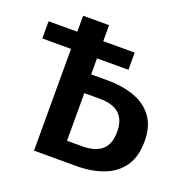

<svg xmlns="http://www.w3.org/2000/svg" viewBox="-124 -807 900 924"><g transform="rotate(20 326.0 -345.5)"><path d="M362 0H147V-521H0V-609H147V-691H280V-609H441V-521H280V-439H362Q443 -439 503.5 -416.5Q564 -394 598 -346.5Q632 -299 632 -225Q632 -145 597.5 -95.5Q563 -46 502 -23Q441 0 362 0ZM358 -99Q492 -99 492 -219V-223Q492 -343 359 -343H280V-99Z"/></g></svg>

Font: Trujillo Medium
Style: Regular
Weight: 500
Designer: Fira Sans original fonts by bBox Type GmbH, Carrois Corporate GbR, & Edenspiekermann AG / Changes by Cristiano Sobral
Foundry: Fira Sans original fonts by bBox Type GmbH, Carrois Corporate GbR, & Edenspiekermann AG / Changes by Cristiano Sobral
Version: Version 4.301;October 17, 2021;FontCreator 14.0.0.2814 64-bi